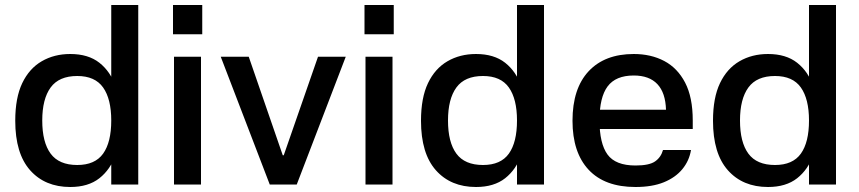

<svg xmlns="http://www.w3.org/2000/svg" viewBox="-20 -738 3437 768"><path d="M425 -718H533V0H425ZM261 10Q160 10 100.5 -57Q41 -124 41 -255Q41 -347 69 -405.5Q97 -464 147 -493Q197 -522 261 -522Q333 -522 377.5 -487Q422 -452 442.5 -392Q463 -332 463 -255Q463 -179 442.5 -119.5Q422 -60 377.5 -25Q333 10 261 10ZM289 -78Q360 -78 392.5 -123.5Q425 -169 425 -256Q425 -342 392.5 -388Q360 -434 289 -434Q216 -434 182.5 -388Q149 -342 149 -256Q149 -169 182.5 -123.5Q216 -78 289 -78Z M784 -511V0H676V-511ZM672 -718H789V-601H672Z M1167 0H1059L863 -511H975L1111 -117H1115L1252 -511H1363Z M1550 -511V0H1442V-511ZM1438 -718H1555V-601H1438Z M2048 -718H2156V0H2048ZM1884 10Q1783 10 1723.5 -57Q1664 -124 1664 -255Q1664 -347 1692 -405.5Q1720 -464 1770 -493Q1820 -522 1884 -522Q1956 -522 2000.5 -487Q2045 -452 2065.5 -392Q2086 -332 2086 -255Q2086 -179 2065.5 -119.5Q2045 -60 2000.5 -25Q1956 10 1884 10ZM1912 -78Q1983 -78 2015.5 -123.5Q2048 -169 2048 -256Q2048 -342 2015.5 -388Q1983 -434 1912 -434Q1839 -434 1805.5 -388Q1772 -342 1772 -256Q1772 -169 1805.5 -123.5Q1839 -78 1912 -78Z M2329 -299H2644Q2642 -367 2609.5 -401.5Q2577 -436 2515 -436Q2443 -436 2410.5 -392.5Q2378 -349 2378 -257Q2378 -164 2410 -120Q2442 -76 2522 -76Q2577 -76 2600.5 -92.5Q2624 -109 2632 -138H2744Q2737 -95 2709.5 -61.5Q2682 -28 2635.5 -9Q2589 10 2522 10Q2399 10 2334.5 -59Q2270 -128 2270 -255Q2270 -384 2334.5 -453Q2399 -522 2515 -522Q2584 -522 2637 -494Q2690 -466 2720.5 -407.5Q2751 -349 2751 -256V-222H2328Z M3216 -718H3324V0H3216ZM3052 10Q2951 10 2891.5 -57Q2832 -124 2832 -255Q2832 -347 2860 -405.5Q2888 -464 2938 -493Q2988 -522 3052 -522Q3124 -522 3168.5 -487Q3213 -452 3233.5 -392Q3254 -332 3254 -255Q3254 -179 3233.5 -119.5Q3213 -60 3168.5 -25Q3124 10 3052 10ZM3080 -78Q3151 -78 3183.5 -123.5Q3216 -169 3216 -256Q3216 -342 3183.5 -388Q3151 -434 3080 -434Q3007 -434 2973.5 -388Q2940 -342 2940 -256Q2940 -169 2973.5 -123.5Q3007 -78 3080 -78Z"/></svg>

Font: 42dot Sans Light SemiBold
Style: Regular
Weight: 600
Version: Version 1.000